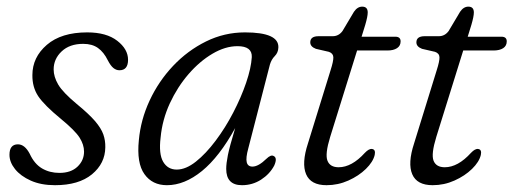

<svg xmlns="http://www.w3.org/2000/svg" viewBox="-20 -549 1546 578"><path d="M159 -28.5Q193.5 -28.5 213.2 -47.2Q233 -66 233 -92.5Q233 -113.5 219.5 -134.8Q206 -156 163.5 -191Q113.5 -232 95.2 -259.2Q77 -286.5 77.5 -323Q77.5 -376.5 121 -414Q164.5 -451.5 242.5 -451.5Q300.5 -451.5 333 -426.2Q365.5 -401 365.5 -369Q365.5 -337.5 339.5 -337.5Q330 -337.5 321.5 -344.2Q313 -351 304.5 -367.5Q292.5 -392 275 -404.5Q257.5 -417 230.5 -417Q189.5 -417 165.5 -394.2Q141.5 -371.5 141.5 -340Q141.5 -318 155.2 -294.5Q169 -271 211 -236Q247 -206.5 265.8 -184.8Q284.5 -163 291 -144.5Q297.5 -126 297 -105.5Q296.5 -57 256.8 -24.2Q217 8.5 145.5 8.5Q103.5 8.5 72.8 -5.2Q42 -19 25.2 -40Q8.5 -61 8.5 -83Q8.5 -114.5 34 -114.5Q54.5 -114.5 69.5 -86Q83.5 -55.5 106.5 -42Q129.5 -28.5 159 -28.5Z M727.5 -102.5Q719.5 -73.5 722.8 -60.5Q726 -47.5 740 -47.5Q758 -47.5 782 -71Q795.5 -84 803.5 -79.5Q816 -74 805.5 -50.5Q792 -25 766 -8.2Q740 8.5 708.5 8.5Q661 8.5 661 -40.5Q661 -57 666 -82Q671 -107 688 -163.5Q640.5 -77 588 -34.2Q535.5 8.5 482.5 8.5Q438.5 8.5 414.8 -24.8Q391 -58 398 -127Q403.5 -188.5 430.5 -246.5Q457.5 -304.5 501.2 -350.8Q545 -397 600.2 -424.2Q655.5 -451.5 717.5 -451.5Q820 -451.5 818 -406Q817.5 -390.5 807.2 -380.2Q797 -370 792.5 -354.5ZM463.5 -135Q457.5 -85.5 471.2 -62Q485 -38.5 512 -38.5Q539.5 -38.5 569.8 -62.5Q600 -86.5 629.2 -125.5Q658.5 -164.5 682.2 -210.2Q706 -256 721 -300Q736 -344 738 -377Q739.5 -410 695 -410Q658 -410 619.5 -387.2Q581 -364.5 547.5 -325.8Q514 -287 491.2 -237.8Q468.5 -188.5 463.5 -135Z M970 -393 931 -402Q914 -408.5 914 -421.5Q914 -440 939 -440H981.5Q999.5 -440 1011 -455.5L1045.5 -513.5Q1056 -529 1070.5 -529Q1087 -529 1087 -511.5Q1087 -499.5 1079.5 -474L1068.5 -438.5H1170Q1186 -438.5 1186 -424.5Q1186 -411 1175.2 -404Q1164.5 -397 1146.5 -397H1055L974 -137Q958 -85 965.8 -65.2Q973.5 -45.5 999.5 -45.5Q1039 -45.5 1078.5 -89Q1091 -102 1100 -100.5Q1111.5 -99 1108 -82.5Q1103 -61.5 1081.5 -40.5Q1060 -19.5 1028.8 -5.5Q997.5 8.5 963 8.5Q915.5 8.5 901.5 -24.5Q887.5 -57.5 907 -117L975 -337Q984 -365 983.5 -376.8Q983 -388.5 970 -393Z M1289.5 -393 1250.5 -402Q1233.5 -408.5 1233.5 -421.5Q1233.5 -440 1258.5 -440H1301Q1319 -440 1330.5 -455.5L1365 -513.5Q1375.5 -529 1390 -529Q1406.5 -529 1406.5 -511.5Q1406.5 -499.5 1399 -474L1388 -438.5H1489.5Q1505.5 -438.5 1505.5 -424.5Q1505.5 -411 1494.8 -404Q1484 -397 1466 -397H1374.5L1293.5 -137Q1277.5 -85 1285.2 -65.2Q1293 -45.5 1319 -45.5Q1358.5 -45.5 1398 -89Q1410.5 -102 1419.5 -100.5Q1431 -99 1427.5 -82.5Q1422.5 -61.5 1401 -40.5Q1379.5 -19.5 1348.2 -5.5Q1317 8.5 1282.5 8.5Q1235 8.5 1221 -24.5Q1207 -57.5 1226.5 -117L1294.5 -337Q1303.5 -365 1303 -376.8Q1302.5 -388.5 1289.5 -393Z"/></svg>

Font: Fraunces 72pt S100 Light
Style: Italic
Weight: 300
Italic angle: -16°
Version: Version 1.000; ttfautohint (v1.8.3)